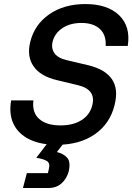

<svg xmlns="http://www.w3.org/2000/svg" viewBox="-20 -705 654 948"><path d="M260.8 10Q180 10 125 -17.1Q70 -44.2 46.7 -93.3Q23.3 -142.5 35 -209.2H145Q137.5 -150 173.3 -117.9Q209.2 -85.8 279.2 -85.8Q341.7 -85.8 382.9 -112.1Q424.2 -138.3 435.8 -185.8Q455 -262.5 365.8 -284.2L261.7 -309.2Q180 -328.3 145.8 -377.5Q111.7 -426.7 129.2 -497.5Q150 -583.3 222.9 -634.2Q295.8 -685 401.7 -685Q510.8 -685 568.3 -629.6Q625.8 -574.2 610.8 -478.3H501.7Q505 -532.5 472.9 -562.1Q440.8 -591.7 382.5 -591.7Q326.7 -591.7 288.8 -566.7Q250.8 -541.7 240 -500Q231.7 -466.7 248.8 -442.5Q265.8 -418.3 308.3 -408.3L417.5 -382.5Q499.2 -362.5 532.5 -314.2Q565.8 -265.8 545.8 -186.7Q523.3 -94.2 448.3 -42.1Q373.3 10 260.8 10ZM93.3 223.3 112.5 150H216.7L221.7 126.7Q228.3 100 210.8 89.6Q193.3 79.2 159.2 74.2L235 -25H315.8L260.8 45.8Q293.3 53.3 311.7 73.8Q330 94.2 319.2 141.7Q309.2 177.5 283.8 200.4Q258.3 223.3 218.3 223.3Z"/></svg>

Font: Funnel Sans Medium
Style: Italic
Weight: 500
Italic angle: -14.036°
Version: Version 1.000; Beta; Release 5; Build 24; ttfautohint (v1.8.